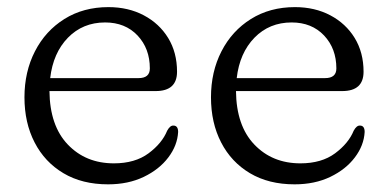

<svg xmlns="http://www.w3.org/2000/svg" viewBox="-20 -494 1062 526"><path d="M465 -297.5Q465 -244.5 406.5 -244.5H115.5Q116.5 -149.5 165.8 -98Q215 -46.5 292 -46.5Q350 -46.5 387 -74Q424 -101.5 438 -136Q446 -150.5 455 -150Q468 -150 468 -132.5Q466 -95.5 441.2 -62.8Q416.5 -30 374 -9.5Q331.5 11 276 11Q205 11 153.8 -19.5Q102.5 -50 74.8 -103.8Q47 -157.5 47 -227.5Q47 -297.5 75.8 -353.5Q104.5 -409.5 156.5 -442Q208.5 -474.5 277 -474.5Q331.5 -474.5 374 -452Q416.5 -429.5 440.8 -389.8Q465 -350 465 -297.5ZM268 -432.5Q207 -432.5 166.2 -390.8Q125.5 -349 117.5 -280H359.5Q390.5 -280 390.5 -306.5Q390.5 -361 356.8 -396.8Q323 -432.5 268 -432.5Z M976 -297.5Q976 -244.5 917.5 -244.5H626.5Q627.5 -149.5 676.8 -98Q726 -46.5 803 -46.5Q861 -46.5 898 -74Q935 -101.5 949 -136Q957 -150.5 966 -150Q979 -150 979 -132.5Q977 -95.5 952.2 -62.8Q927.5 -30 885 -9.5Q842.5 11 787 11Q716 11 664.8 -19.5Q613.5 -50 585.8 -103.8Q558 -157.5 558 -227.5Q558 -297.5 586.8 -353.5Q615.5 -409.5 667.5 -442Q719.5 -474.5 788 -474.5Q842.5 -474.5 885 -452Q927.5 -429.5 951.8 -389.8Q976 -350 976 -297.5ZM779 -432.5Q718 -432.5 677.2 -390.8Q636.5 -349 628.5 -280H870.5Q901.5 -280 901.5 -306.5Q901.5 -361 867.8 -396.8Q834 -432.5 779 -432.5Z"/></svg>

Font: Fraunces 9pt SuperSoft Light
Style: Regular
Weight: 300
Version: Version 1.000;[b76b70a41]